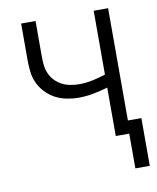

<svg xmlns="http://www.w3.org/2000/svg" viewBox="-78 -591 656 800"><g transform="rotate(-10 250.0 -191.5)"><path d="M430 147V0H373V-205Q343 -196 312 -190Q281 -184 249 -184Q224 -184 198.5 -189Q173 -194 150.5 -206Q128 -218 110 -237Q92 -256 81.5 -279.5Q71 -303 68.5 -328.5Q66 -354 66 -379V-530H127V-379Q127 -361 129 -342.5Q131 -324 138.5 -307Q146 -290 159 -276.5Q172 -263 188.5 -254.5Q205 -246 223.5 -242.5Q242 -239 261 -239Q289 -239 317.5 -245Q346 -251 373 -260V-530H434V-55H491V147Z"/></g></svg>

Font: Iosevka Term Light
Style: Regular
Weight: 300
Monospace: yes
Designer: Belleve Invis
Foundry: Belleve Invis
Version: Version 9.0.1; ttfautohint (v1.8.3)